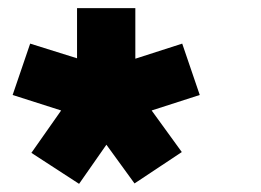

<svg xmlns="http://www.w3.org/2000/svg" viewBox="-20 -833 640 471"><path d="M241 -478 174 -382 57 -458 130 -562 11 -600 54 -726 169 -690V-813H312V-689L427 -726L470 -600L352 -562L426 -460L310 -383Z"/></svg>

Font: LilGrotesk Bold
Style: Regular
Weight: 700
Designer: BSozoo
Foundry: BSozoo
Version: Version 1.001;PS 001.001;hotconv 1.0.70;makeotf.lib2.5.58329